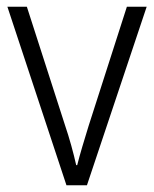

<svg xmlns="http://www.w3.org/2000/svg" viewBox="-20 -645 459 572"><path d="M178 -93H239L417 -625H358L244 -270C231 -228 218 -185 210 -153H207C199 -189 187 -233 173 -274L60 -625H2Z"/></svg>

Font: Noto Sans Kannada UI SemiCondensed Light
Style: Regular
Weight: 300
Width: 4
Designer: Jelle Bosma - Monotype Design Team
Foundry: Monotype Imaging Inc.
Version: Version 2.005